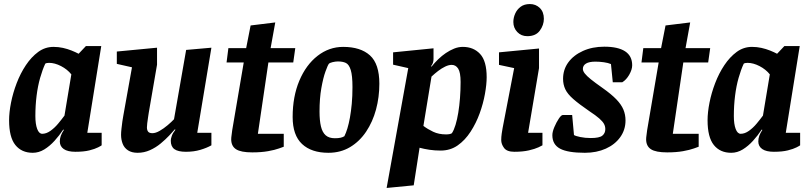

<svg xmlns="http://www.w3.org/2000/svg" viewBox="-20 -745 4018 950"><path d="M142 11Q87 11 56 -27.5Q25 -66 25 -150Q25 -189 34.5 -237Q44 -285 62.5 -333.5Q81 -382 108 -422.5Q135 -463 169 -488Q203 -513 245 -513Q269 -513 291.5 -508Q314 -503 334 -495Q354 -487 369 -479L405 -517H481L412 -88H483V-26Q481 -24 465.5 -16Q450 -8 422.5 -1Q395 6 353 6Q315 6 295.5 -7.5Q276 -21 276 -45Q276 -60 281 -73.5Q286 -87 296 -102L293 -104Q274 -75 250 -48.5Q226 -22 199 -5.5Q172 11 142 11ZM189 -83Q209 -83 229.5 -97.5Q250 -112 267.5 -133Q285 -154 299 -173L333 -377Q313 -402 282 -418Q251 -434 223 -434Q216 -434 211.5 -433Q207 -432 204 -430Q190 -400 178.5 -359.5Q167 -319 161 -271Q155 -223 155 -171Q155 -131 164 -107Q173 -83 189 -83Z M661 11Q632 11 613.5 -1Q595 -13 587 -33.5Q579 -54 579 -78Q579 -90 581 -108Q583 -126 585.5 -144.5Q588 -163 590 -172L633 -412L558 -429V-490L757 -509V-425L716 -187Q715 -179 712.5 -164Q710 -149 708.5 -135Q707 -121 707 -115Q707 -101 713 -93.5Q719 -86 734 -86Q750 -86 770 -97.5Q790 -109 809.5 -125.5Q829 -142 841 -155L901 -498L1026 -509L956 -88H1026V-26Q1003 -13 971 -3.5Q939 6 900 6Q861 6 843 -7Q825 -20 825 -49Q825 -58 830 -72.5Q835 -87 848 -103L845 -105Q835 -93 817 -74Q799 -55 775 -35Q751 -15 722 -2Q693 11 661 11Z M1228 9Q1172 9 1148 -6.5Q1124 -22 1124 -56Q1124 -64 1126 -77.5Q1128 -91 1129 -101L1186 -436H1101L1110 -507H1198L1220 -619L1342 -634L1319 -507H1441L1431 -436H1308L1256 -83H1384V-19Q1381 -18 1360.5 -10.5Q1340 -3 1306.5 3Q1273 9 1228 9Z M1605 11Q1521 11 1474.5 -32.5Q1428 -76 1428 -166Q1428 -267 1461 -345.5Q1494 -424 1551 -468.5Q1608 -513 1678 -513Q1764 -513 1810.5 -471Q1857 -429 1857 -331Q1857 -264 1840.5 -203Q1824 -142 1791.5 -93.5Q1759 -45 1712 -17Q1665 11 1605 11ZM1637 -61Q1654 -61 1665 -63.5Q1676 -66 1684 -71Q1692 -87 1699 -110Q1706 -133 1711.5 -163.5Q1717 -194 1720.5 -231.5Q1724 -269 1724 -314Q1724 -371 1715.5 -398.5Q1707 -426 1691.5 -433.5Q1676 -441 1652 -441Q1640 -441 1625.5 -437.5Q1611 -434 1607 -429Q1602 -423 1590.5 -391.5Q1579 -360 1570 -309Q1561 -258 1561 -193Q1561 -149 1568 -119.5Q1575 -90 1591.5 -75.5Q1608 -61 1637 -61Z M1893 185 2000 -408 1925 -425V-486L2125 -506V-453Q2125 -443 2122 -434Q2119 -425 2113 -418L2115 -415Q2130 -434 2148 -451.5Q2166 -469 2186 -482.5Q2206 -496 2227 -504.5Q2248 -513 2270 -513Q2323 -513 2355.5 -478Q2388 -443 2388 -363Q2388 -328 2379.5 -280.5Q2371 -233 2353.5 -184.5Q2336 -136 2308.5 -93.5Q2281 -51 2244.5 -25.5Q2208 0 2160 0Q2131 0 2104.5 -4Q2078 -8 2056 -14L2027 172ZM2187 -80Q2197 -80 2204.5 -81.5Q2212 -83 2216 -86Q2226 -101 2234 -127.5Q2242 -154 2247.5 -187.5Q2253 -221 2256 -260Q2259 -299 2259 -339Q2259 -387 2247 -405.5Q2235 -424 2215 -424Q2200 -424 2182.5 -415.5Q2165 -407 2148 -394Q2131 -381 2115 -366L2075 -122Q2096 -106 2123.5 -93Q2151 -80 2187 -80Z M2525 6Q2488 6 2474 -13Q2460 -32 2460 -52Q2460 -67 2462.5 -84.5Q2465 -102 2467 -112L2524 -408L2449 -424V-486L2647 -505V-408L2593 -88H2664V-26Q2661 -24 2644 -16Q2627 -8 2597 -1Q2567 6 2525 6ZM2589 -566Q2559 -566 2539.5 -586.5Q2520 -607 2520 -636Q2520 -657 2529 -677.5Q2538 -698 2556 -711.5Q2574 -725 2602 -725Q2631 -725 2651 -705.5Q2671 -686 2671 -652Q2671 -621 2651 -593.5Q2631 -566 2589 -566Z M2874 11Q2789 11 2751 -9.5Q2713 -30 2713 -76Q2713 -93 2723 -116.5Q2733 -140 2745 -158Q2757 -176 2765 -176H2811L2820 -77Q2827 -72 2851 -67Q2875 -62 2903 -62Q2946 -62 2960.5 -74Q2975 -86 2975 -106Q2975 -120 2968.5 -132Q2962 -144 2945 -159Q2928 -174 2896 -195Q2845 -230 2816.5 -255Q2788 -280 2777 -303.5Q2766 -327 2766 -355Q2766 -401 2792 -436.5Q2818 -472 2864.5 -493Q2911 -514 2970 -514Q3038 -514 3073 -491Q3108 -468 3108 -422Q3108 -401 3093.5 -375.5Q3079 -350 3059 -338H3012L3003 -428Q2989 -434 2968 -437Q2947 -440 2926 -440Q2895 -440 2879.5 -430.5Q2864 -421 2864 -404Q2864 -394 2873 -382Q2882 -370 2903 -353Q2924 -336 2961 -310Q3005 -279 3029.5 -253.5Q3054 -228 3064.5 -203Q3075 -178 3075 -149Q3075 -103 3049 -66.5Q3023 -30 2977.5 -9.5Q2932 11 2874 11Z M3281 9Q3225 9 3201 -6.5Q3177 -22 3177 -56Q3177 -64 3179 -77.5Q3181 -91 3182 -101L3239 -436H3154L3163 -507H3251L3273 -619L3395 -634L3372 -507H3494L3484 -436H3361L3309 -83H3437V-19Q3434 -18 3413.5 -10.5Q3393 -3 3359.5 3Q3326 9 3281 9Z M3598 11Q3543 11 3512 -27.5Q3481 -66 3481 -150Q3481 -189 3490.5 -237Q3500 -285 3518.5 -333.5Q3537 -382 3564 -422.5Q3591 -463 3625 -488Q3659 -513 3701 -513Q3725 -513 3747.5 -508Q3770 -503 3790 -495Q3810 -487 3825 -479L3861 -517H3937L3868 -88H3939V-26Q3937 -24 3921.5 -16Q3906 -8 3878.5 -1Q3851 6 3809 6Q3771 6 3751.5 -7.5Q3732 -21 3732 -45Q3732 -60 3737 -73.5Q3742 -87 3752 -102L3749 -104Q3730 -75 3706 -48.5Q3682 -22 3655 -5.5Q3628 11 3598 11ZM3645 -83Q3665 -83 3685.5 -97.5Q3706 -112 3723.5 -133Q3741 -154 3755 -173L3789 -377Q3769 -402 3738 -418Q3707 -434 3679 -434Q3672 -434 3667.5 -433Q3663 -432 3660 -430Q3646 -400 3634.5 -359.5Q3623 -319 3617 -271Q3611 -223 3611 -171Q3611 -131 3620 -107Q3629 -83 3645 -83Z"/></svg>

Font: Faustina
Style: Bold Italic
Weight: 700
Italic angle: -8°
Designer: Alfonso Garcia
Foundry: http://www.omnibus-type.com
Version: Version 1.200